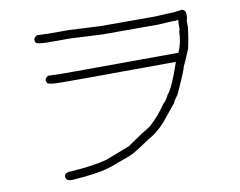

<svg xmlns="http://www.w3.org/2000/svg" viewBox="-78 -694 1155 924"><g transform="rotate(-10 500.0 -231.5)"><path d="M156.2 -589.4Q195.3 -587.4 214.8 -587.4H312.5L466.8 -579.6H730.5Q800.3 -583.5 808.6 -583.5H822.3L865.2 -589.4Q882.8 -583 882.8 -567.9V-548.3Q878.9 -534.7 878.9 -532.7V-499.5Q872.6 -446.3 861.3 -397.9Q839.4 -343.8 826.2 -317.9Q825.2 -303.7 773.4 -190.9Q750 -159.7 750 -153.8L681.6 -69.8Q639.6 -23.9 595.7 -1.5Q550.3 30.3 523.4 45.4Q511.2 55.2 449.2 76.7Q387.7 100.1 382.8 100.1Q327.1 117.2 209 125.5H193.4Q171.9 122.1 171.9 104Q171.9 88.4 193.4 84.5H201.2Q318.4 76.7 380.9 59.1L498 14.2L570.3 -34.7Q604 -54.7 619.1 -65.9Q666 -109.9 699.2 -159.7Q712.9 -169.4 726.6 -198.7Q752 -226.1 793 -347.2H791Q497.1 -345.2 343.8 -345.2H238.3Q164.1 -345.2 164.1 -356.9Q160.2 -363.3 160.2 -368.7Q160.2 -378.4 175.8 -388.2Q217.8 -386.2 238.3 -386.2H314.5Q482.4 -386.2 812.5 -388.2Q834 -435.5 834 -489.7Q837.9 -489.7 837.9 -503.4V-530.8L839.8 -544.4L826.2 -542.5H808.6Q745.6 -538.6 740.2 -538.6H466.8L312.5 -546.4H205.1Q142.6 -546.4 142.6 -560.1L140.6 -569.8Q140.6 -579.6 156.2 -589.4Z"/></g></svg>

Font: CEF Fonts CJK
Style: Regular
Weight: 400
Designer: PartyBoss (派对大魔王)
Version: Release 2.25